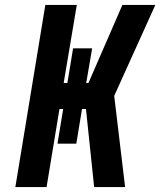

<svg xmlns="http://www.w3.org/2000/svg" viewBox="-20 -755 647 775"><path d="M42 0 163 -735H290L237 -420H252L275 -560H352L328 -420H337L474 -735H607L441 -368L485 0H360L327 -315H311L288 -175H212L235 -315H220L168 0Z"/></svg>

Font: Iosevka Curly XBdEx
Style: Italic
Weight: 800
Width: 7
Italic angle: -9°
Monospace: yes
Designer: Belleve Invis
Foundry: Belleve Invis
Version: Version 11.1.0; ttfautohint (v1.8.3)